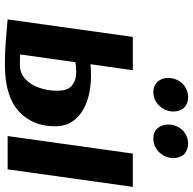

<svg xmlns="http://www.w3.org/2000/svg" viewBox="-22 -738 772 767"><g transform="rotate(90 363.5 -355.0)"><path d="M657 0H524L594 -500H727ZM237 -331Q246 -332 257.5 -332.5Q269 -333 284 -333Q340 -333 385.5 -317Q431 -301 458 -269Q485 -237 485 -189Q485 -99 424.5 -44Q364 11 238 11Q195 11 153.5 8Q112 5 85 2.5Q58 0 58 0L128 -500H261ZM270 -274Q256 -274 245.5 -273Q235 -272 229 -271L198 -50Q210 -49 220.5 -49Q231 -49 240 -49Q273 -49 296 -70.5Q319 -92 331 -126Q343 -160 343 -197Q343 -242 321 -258Q299 -274 270 -274ZM506 -704Q528 -721 554 -721Q579 -721 598 -704Q612 -685 612 -663Q612 -626 583 -600Q561 -582 534 -582Q507 -582 492 -600Q478 -617 478 -641Q478 -678 506 -704ZM320 -704Q342 -721 369 -721Q395 -721 412 -704Q426 -685 426 -663Q426 -626 397 -600Q375 -582 349 -582Q323 -582 306 -600Q292 -617 292 -641Q292 -678 320 -704Z"/></g></svg>

Font: Arsenal SC
Style: Bold Italic
Weight: 700
Italic angle: -9.10001°
Designer: Andrij Shevchenko
Foundry: Stairsfor
Version: Version 2.001; ttfautohint (v1.8.4.7-5d5b)